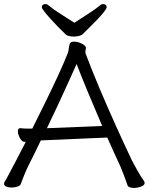

<svg xmlns="http://www.w3.org/2000/svg" viewBox="-21 -916 732 945"><path d="M345 -804Q380 -827 414 -848.5Q448 -870 473 -891Q478 -896 486 -896Q504 -896 504 -880Q504 -874 490.5 -857Q477 -840 457 -819Q437 -798 417.5 -779Q398 -760 386 -748Q380 -742 367.5 -739Q355 -736 342 -736Q330 -736 319.5 -738.5Q309 -741 304 -745Q286 -762 265.5 -783Q245 -804 226.5 -824.5Q208 -845 196.5 -860Q185 -875 185 -880Q185 -896 203 -896Q211 -896 216 -891Q241 -870 275.5 -848.5Q310 -827 345 -804ZM99 -218Q87 -218 77 -236.5Q67 -255 67 -270Q67 -285 78 -285H80Q89 -284 98 -283.5Q107 -283 119 -283H138Q172 -351 206 -420.5Q240 -490 268 -551Q296 -612 312 -653Q316 -662 318 -680.5Q320 -699 325 -705Q330 -711 344 -711Q361 -711 379 -702.5Q397 -694 401 -684Q401 -683 401.5 -682Q402 -681 402 -680Q402 -676 400.5 -670.5Q399 -665 399 -660Q399 -655 400 -653Q429 -576 467.5 -484.5Q506 -393 548 -300Q590 -207 629 -125Q637 -109 654 -79Q671 -49 687 -26Q689 -23 690 -20.5Q691 -18 691 -16Q691 -4 673 2.5Q655 9 638 9Q627 9 618 6Q609 3 607 -3Q601 -21 590 -50.5Q579 -80 571 -98Q556 -130 540 -165.5Q524 -201 507 -239Q507 -239 483.5 -238Q460 -237 423 -235.5Q386 -234 344.5 -232Q303 -230 265.5 -228.5Q228 -227 204.5 -226Q181 -225 180 -225Q164 -191 148 -159Q132 -127 118 -99Q110 -83 98.5 -55Q87 -27 81 -10Q78 -2 64.5 2.5Q51 7 36 7Q22 7 10.5 2.5Q-1 -2 -1 -12Q-1 -18 3 -23Q7 -29 11 -36.5Q15 -44 24.5 -62Q34 -80 53.5 -116.5Q73 -153 106 -218ZM482 -296Q445 -382 411 -464Q377 -546 356 -601Q339 -563 315.5 -511Q292 -459 265 -401Q238 -343 210 -285Z"/></svg>

Font: Moon Stars Kai T HW
Style: Regular
Weight: 400
Designer: GuiWonder
Version: Version 1.101